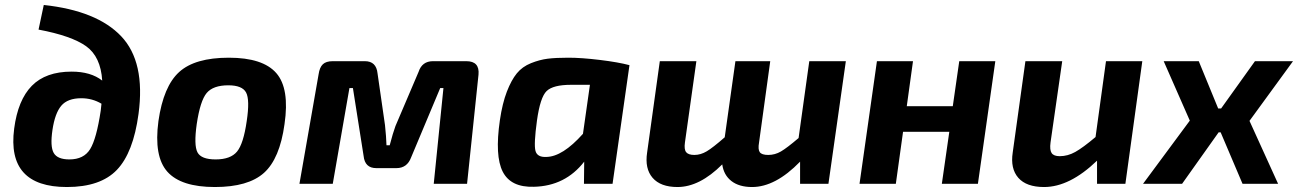

<svg xmlns="http://www.w3.org/2000/svg" viewBox="-20 -739 5219 772"><path d="M135 -620 156 -719Q370 -696 467.5 -593Q565 -490 537 -281Q516 -125 450 -56Q384 13 249 13Q6 13 37 -222Q52 -337 108 -394Q164 -451 268 -451Q345 -451 391 -415Q385 -511 326.5 -553Q268 -595 135 -620ZM259 -98Q317 -98 342.5 -139.5Q368 -181 385 -294L388 -322Q351 -344 307 -344Q252 -344 226.5 -314Q201 -284 191 -217Q181 -150 196 -124Q211 -98 259 -98Z M900 -507Q1037 -507 1091 -445Q1145 -383 1124 -240Q1105 -101 1041.5 -44Q978 13 844 13Q708 13 653 -48.5Q598 -110 617 -252Q637 -392 700.5 -449.5Q764 -507 900 -507ZM898 -396Q837 -396 811 -365Q785 -334 771 -240Q759 -155 774 -126.5Q789 -98 847 -98Q907 -98 933 -129.5Q959 -161 972 -252Q985 -338 969.5 -367Q954 -396 898 -396Z M1721 -493H1855Q1909 -493 1904 -439L1858 0H1724L1763 -385H1750L1633 -106Q1617 -63 1574 -63H1493Q1447 -63 1442 -112L1399 -385H1385L1318 0H1184L1261 -440Q1265 -468 1278 -480.5Q1291 -493 1318 -493H1447Q1493 -493 1498 -444L1528 -236Q1533 -189 1534 -155H1547Q1560 -205 1570 -232L1663 -450Q1677 -493 1721 -493Z M2443 0H2328L2329 -89Q2253 9 2127 12Q2034 15 2001.5 -48.5Q1969 -112 1990 -256Q2000 -324 2018 -370.5Q2036 -417 2058 -444Q2080 -471 2115 -485Q2150 -499 2182.5 -503Q2215 -507 2265 -507Q2318 -507 2392 -498Q2466 -489 2511 -477ZM2352 -398H2276Q2204 -398 2178 -373Q2152 -348 2139 -254Q2126 -159 2133 -132.5Q2140 -106 2177 -108Q2242 -109 2324 -201Z M3381 -493 3311 0H3197V-89Q3098 13 3004 13Q2952 13 2921 -11Q2890 -35 2884 -78Q2793 13 2704 13Q2636 13 2604 -24Q2572 -61 2582 -126L2633 -493H2780L2734 -166Q2730 -138 2739 -127Q2748 -116 2772 -116Q2797 -116 2821.5 -130.5Q2846 -145 2894 -187L2937 -493H3077L3032 -166Q3027 -138 3035 -127Q3043 -116 3069 -116Q3096 -116 3120 -130Q3144 -144 3191 -184L3234 -493Z M3982 -493 3912 0H3767L3797 -209H3611L3582 0H3436L3506 -493H3651L3626 -312H3811L3837 -493Z M4573 -493 4505 0H4391V-93Q4281 13 4178 13Q4107 13 4074.5 -24Q4042 -61 4052 -126L4103 -493H4251L4204 -166Q4200 -136 4208.5 -123.5Q4217 -111 4241 -111Q4273 -111 4303.5 -128Q4334 -145 4385 -188L4427 -493Z M5004 -253 5119 0H4976L4888 -207H4880L4733 0H4576L4764 -254L4659 -493H4800L4878 -303H4890L5026 -493H5179Z"/></svg>

Font: Exo 2.0
Style: Bold Italic
Weight: 700
Italic angle: -8°
Designer: Natanael Gama
Version: Version 1.001;PS 001.001;hotconv 1.0.70;makeotf.lib2.5.58329